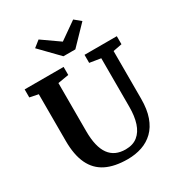

<svg xmlns="http://www.w3.org/2000/svg" viewBox="-226 -1132 1195 1287"><g transform="rotate(-30 371.5 -489.0)"><path d="M384.8 8Q284.3 8 217.8 -25.1Q151.3 -58.3 118.2 -128Q85 -197.7 85 -306.8V-667.6L19 -680.8V-743H320.5V-680.8L236.3 -666.6V-294.2Q236.3 -232.9 247.1 -188.1Q257.8 -143.2 279.2 -113.8Q300.6 -84.4 332.1 -70.1Q363.6 -55.8 405.1 -55.8Q462.2 -55.8 498.2 -84.8Q534.2 -113.8 551.3 -166.3Q568.3 -218.9 568.3 -290.1V-667L482.4 -680.8V-743H732.3V-680.8L663.9 -667.6V-298.1Q663.9 -216.6 643.2 -158.5Q622.6 -100.4 584.8 -63.6Q547 -26.8 496 -9.4Q445 8 384.8 8ZM267 -986.2 400.9 -892.3 534.8 -986.2 583.4 -946.2 447.4 -805.4H355.2L217.7 -946.9Z"/></g></svg>

Font: Merriweather 7pt Light
Style: Regular
Weight: 300
Designer: Eben Sorkin
Foundry: Eben Sorkin
Version: Version 2.200;gftools[0.9.31]